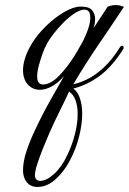

<svg xmlns="http://www.w3.org/2000/svg" viewBox="-20 -346 510 759"><path d="M463 -165Q466 -165 468 -162Q470 -159 468 -153Q423 -82 374 -46Q325 -10 270 4Q287 16 296 43Q305 70 305 102Q305 145 292.5 194.5Q280 244 257 287Q235 330 201 361.5Q167 393 128 393Q101 393 86 374.5Q71 356 71 328Q71 293 84.5 252Q98 211 120 165Q147 107 179 50.5Q211 -6 233 -45Q209 -17 184 -4Q159 9 138 9Q109 9 90 -12Q71 -33 71 -69Q71 -91 79.5 -117.5Q88 -144 106 -174Q128 -210 162.5 -243.5Q197 -277 234 -298.5Q271 -320 299 -320Q333 -320 344.5 -305Q356 -290 356 -271Q356 -253 350 -235L406 -320Q423 -326 437 -326Q453 -326 470 -319Q417 -239 368 -167.5Q319 -96 270 -13Q294 -18 324.5 -32.5Q355 -47 388.5 -77.5Q422 -108 454 -159Q457 -164 459.5 -164.5Q462 -165 463 -165ZM150 -12Q180 -12 213 -46Q246 -80 273 -123Q288 -147 303 -174.5Q318 -202 327.5 -229Q337 -256 337 -276Q337 -308 314 -308Q298 -308 276 -294Q254 -280 231.5 -257.5Q209 -235 189.5 -209.5Q170 -184 159 -160Q156 -155 148.5 -134.5Q141 -114 134 -89Q127 -64 127 -44Q127 -26 133.5 -19Q140 -12 150 -12ZM287 105Q287 75 279 51.5Q271 28 253 16Q240 45 218.5 88Q197 131 176 178Q163 208 149.5 241.5Q136 275 127 303.5Q118 332 118 347Q118 358 124 363.5Q130 369 138 369Q164 369 194.5 341Q225 313 247 265Q265 228 276 185Q287 142 287 105Z"/></svg>

Font: Fleur De Leah
Style: Regular
Weight: 400
Designer: Robert E. Leuschke
Foundry: Robert E. Leuschke
Version: Version 1.010; ttfautohint (v1.8.3)